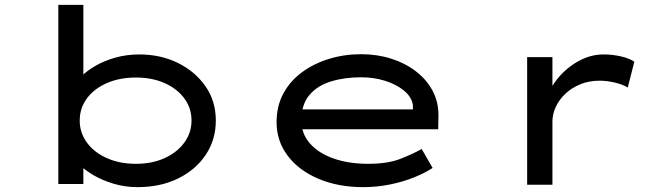

<svg xmlns="http://www.w3.org/2000/svg" viewBox="-20 -760 2750 790"><path d="M546 10Q494 10 447.5 -4Q401 -18 365 -39Q329 -60 306 -84Q283 -108 277 -127L323 -131V-3H220V-740H323V-405L287 -404Q293 -424 315.5 -446.5Q338 -469 373.5 -489.5Q409 -510 455 -523Q501 -536 553 -536Q641 -536 712 -501Q783 -466 825.5 -405Q868 -344 868 -264Q868 -185 826.5 -123Q785 -61 712.5 -25.5Q640 10 546 10ZM539 -86Q606 -86 657.5 -109.5Q709 -133 738.5 -173.5Q768 -214 768 -264Q768 -315 738.5 -355Q709 -395 657.5 -418Q606 -441 539 -441Q472 -441 419.5 -418Q367 -395 337.5 -355Q308 -315 308 -264Q308 -214 337.5 -173.5Q367 -133 419.5 -109.5Q472 -86 539 -86Z M1475 10Q1371 10 1290 -24.5Q1209 -59 1163.5 -119.5Q1118 -180 1118 -257Q1118 -323 1145.5 -374.5Q1173 -426 1221.5 -462Q1270 -498 1333 -517.5Q1396 -537 1466 -537Q1532 -537 1590 -518.5Q1648 -500 1692 -466Q1736 -432 1760.5 -385.5Q1785 -339 1784 -282L1783 -228H1214L1191 -310H1694L1679 -303V-327Q1674 -361 1642.5 -387Q1611 -413 1564.5 -427.5Q1518 -442 1466 -442Q1398 -442 1342 -425Q1286 -408 1253 -369Q1220 -330 1220 -264Q1220 -210 1255 -170Q1290 -130 1352 -108Q1414 -86 1495 -86Q1576 -86 1629 -107Q1682 -128 1715 -147L1760 -69Q1730 -49 1684.5 -30.5Q1639 -12 1585 -1Q1531 10 1475 10Z M2149 0V-525H2253V-334L2223 -340Q2239 -394 2276 -438.5Q2313 -483 2362 -509.5Q2411 -536 2463 -536Q2500 -536 2535 -528Q2570 -520 2590 -506L2563 -400Q2541 -413 2508.5 -420.5Q2476 -428 2448 -428Q2403 -428 2367 -413Q2331 -398 2305.5 -373.5Q2280 -349 2266.5 -319.5Q2253 -290 2253 -260V0Z"/></svg>

Font: Lexend Zetta
Style: Regular
Weight: 400
Designer: Bonnie Shaver-Troup, Thomas Jockin
Foundry: Lexend
Version: Version 1.007